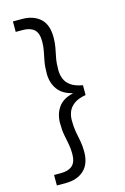

<svg xmlns="http://www.w3.org/2000/svg" viewBox="-141 -874 702 1081"><g transform="rotate(-15 210.0 -333.0)"><path d="M103 145H50V84H91Q134 84 157 63.5Q180 43 180 -5Q180 -36 174.5 -63Q169 -90 163.5 -119.5Q158 -149 158 -189Q158 -242 185 -280.5Q212 -319 270 -332V-334Q212 -348 185 -386.5Q158 -425 158 -477Q158 -518 163.5 -547.5Q169 -577 174.5 -603.5Q180 -630 180 -660Q180 -709 157 -729.5Q134 -750 91 -750H50V-811H103Q169 -811 208.5 -775.5Q248 -740 248 -666Q248 -632 242.5 -605Q237 -578 231.5 -549Q226 -520 226 -480Q226 -453 235.5 -429Q245 -405 269 -387.5Q293 -370 338 -362V-305Q293 -297 269 -279Q245 -261 235.5 -237.5Q226 -214 226 -187Q226 -148 231.5 -118.5Q237 -89 242.5 -61.5Q248 -34 248 0Q248 72 208.5 108.5Q169 145 103 145Z"/></g></svg>

Font: DM Sans 12pt Light
Style: Regular
Weight: 300
Version: Version 4.004;gftools[0.9.30]